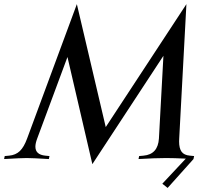

<svg xmlns="http://www.w3.org/2000/svg" viewBox="-43 -777 1008 938"><path d="M473.6 -156.2 867.7 -756.8 832.5 -100.1Q832 -95.2 832 -85.9Q832 -52.2 844.2 -35.6Q856.4 -19 884.8 -16.6L905.3 -14.6L902.3 0L775.9 141.1L750 120.6L864.7 -2Q806.2 -4.9 769 -4.9Q716.3 -4.9 633.8 0L636.7 -14.6L658.2 -16.6Q728.5 -22.9 733.4 -100.1L755.4 -504.4L408.2 24.9L286.6 -498.5L138.7 -100.1Q129.9 -76.7 129.9 -60.5Q129.9 -21.5 178.2 -16.6L198.7 -14.6L195.8 0Q114.7 -4.9 87.4 -4.9Q59.6 -4.9 -22.9 0L-20 -14.6L1.5 -16.6Q33.7 -19.5 54 -39.1Q74.2 -58.6 89.4 -100.1L332.5 -756.8Z"/></svg>

Font: Flanker
Style: Italic
Weight: 400
Italic angle: -12°
Designer: Flanker
Version: Version 2.027